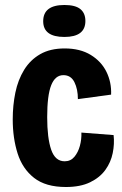

<svg xmlns="http://www.w3.org/2000/svg" viewBox="-20 -736 488 769"><path d="M244 13Q163 13 116.5 -23.5Q70 -60 50.5 -121.5Q31 -183 31 -258Q31 -314 41.5 -365Q52 -416 76.5 -456Q101 -496 141 -519Q181 -542 239 -542Q301 -542 343.5 -516Q386 -490 406.5 -448Q427 -406 425 -357L292 -339Q292 -379 278 -407Q264 -435 234 -435Q201 -435 185 -394.5Q169 -354 169 -267Q169 -183 185 -136.5Q201 -90 239 -90Q263 -90 278 -108Q293 -126 300 -152Q307 -178 306 -205L435 -195Q439 -160 431.5 -123Q424 -86 402 -55.5Q380 -25 341 -6Q302 13 244 13ZM238 -588Q153 -588 153 -651Q153 -716 238 -716Q282 -716 302 -699.5Q322 -683 322 -652Q322 -588 238 -588Z"/></svg>

Font: Bricolage Grotesque 12pt Condensed Bricolage Grotesque 10pt Condensed Regular
Style: Bold
Weight: 700
Width: 3
Designer: Mathieu Triay
Foundry: Atelier Triay
Version: Version 1.001; ttfautohint (v1.8.4.7-5d5b);gftools[0.9.33.de